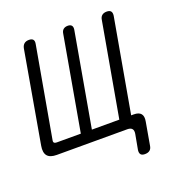

<svg xmlns="http://www.w3.org/2000/svg" viewBox="-127 -667 854 914"><g transform="rotate(-20 300.0 -210.0)"><path d="M453 140Q438 140 432 132.5Q426 125 428 110L442 34Q445 17 438 8.5Q431 0 414 0H57Q23 0 9.5 -16.5Q-4 -33 2 -67L83 -530Q86 -545 95 -552.5Q104 -560 119 -560Q134 -560 140 -552.5Q146 -545 143 -530L62 -73Q60 -64 64 -60Q68 -56 77 -56H199L283 -532Q285 -546 293.5 -553Q302 -560 316 -560Q329 -560 335 -553Q341 -546 339 -532L255 -56H394L478 -530Q480 -545 489 -552.5Q498 -560 513 -560Q528 -560 534 -552.5Q540 -545 538 -530L454 -56H467Q493 -56 503.5 -43Q514 -30 509 -4L489 110Q487 125 478 132.5Q469 140 453 140Z"/></g></svg>

Font: Maple Mono NL ExtraLight
Style: Italic
Weight: 275
Italic angle: -10°
Monospace: yes
Designer: subframe7536
Version: Version 7.000